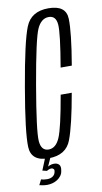

<svg xmlns="http://www.w3.org/2000/svg" viewBox="-96 -722 470 888"><g transform="rotate(-10 139.0 -278.0)"><path d="M79.5 4Q161.5 4 186.2 -61.8Q211 -127.5 237 -276H185Q158.5 -123.5 139.5 -79.8Q120.5 -36 86.5 -36Q52 -36 48 -81.5Q44 -127 80.5 -339Q117.5 -552.5 137.5 -596Q157.5 -639.5 192.5 -639.5Q226.5 -639.5 230 -598Q233.5 -556.5 206.5 -399.5H259Q285 -552 282.8 -615.8Q280.5 -679.5 198 -679.5Q117 -679.5 90.5 -614.2Q64 -549 28 -339Q-8 -131.5 -5 -63.8Q-2 4 79.5 4ZM51 124Q63.5 124 76 120.8Q88.5 117.5 99.2 110.8Q110 104 117.5 93.8Q125 83.5 126.5 70.5Q130.5 50.5 122.2 41.8Q114 33 99 33Q88 33 78.8 36.8Q69.5 40.5 64 45.5L61.5 60Q66.5 56.5 72.2 54.5Q78 52.5 82.5 52.5Q89.5 52.5 93.5 57Q97.5 61.5 95 71Q92.5 84 82 91Q71.5 98 55.5 98Q47 98 39.8 96.8Q32.5 95.5 27.5 94L15 119Q21.5 120.5 31.2 122.2Q41 124 51 124ZM61.5 60 88.5 0H63L40.5 55Z"/></g></svg>

Font: Anybody ExtraCondensed Light
Style: Italic
Weight: 300
Width: 2
Italic angle: -10°
Version: Version 1.113;gftools[0.9.25]